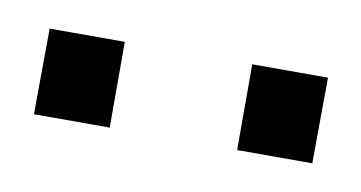

<svg xmlns="http://www.w3.org/2000/svg" viewBox="-28 -734 303 161"><g transform="rotate(10 124.0 -653.5)"><path d="M178 -617V-690H242.5L242 -617ZM5 -617 5.5 -690H69.5V-617Z"/></g></svg>

Font: Public Sans ExtraLight
Style: Regular
Weight: 250
Designer: The Public Sans Project Authors: Dan O. Williams and USWDS (Libre Franklin designed by Pablo Impallari and Rodrigo Fuenz
Version: Version 1.007